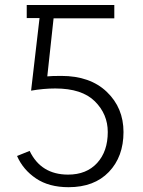

<svg xmlns="http://www.w3.org/2000/svg" viewBox="-20 -738 576 775"><path d="M48.8 -108.4 99.6 -128.9Q145.5 -33.2 254.9 -33.2Q329.1 -33.2 372.1 -80.1Q415 -127 415 -205.1Q415 -277.3 362.8 -329.1Q310.5 -380.9 203.1 -380.9Q156.2 -380.9 105.5 -372.1L139.6 -665H87.9V-717.8H441.4V-664.1H196.3L170.9 -429.7Q187.5 -431.6 227.5 -431.6Q343.8 -431.6 411.1 -367.2Q478.5 -302.7 478.5 -205.1Q478.5 -105.5 419.4 -43.9Q360.4 17.6 256.8 17.6Q177.7 17.6 125.5 -17.6Q73.2 -52.7 48.8 -108.4Z"/></svg>

Font: Gothic A1 Light
Style: Regular
Weight: 300
Version: Version 2.50